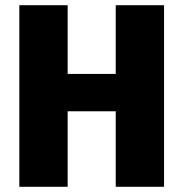

<svg xmlns="http://www.w3.org/2000/svg" viewBox="-20 -715 701 735"><path d="M423 0V-289H239V0H54V-695H239V-432H423V-695H608V0Z"/></svg>

Font: FiraGO ExtraBold
Style: Regular
Weight: 800
Designer: bBox Type
Foundry: bBox Type GmbH
Version: Version 1.001;PS 001.001;hotconv 1.0.88;makeotf.lib2.5.64775